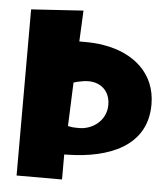

<svg xmlns="http://www.w3.org/2000/svg" viewBox="-52 -760 703 814"><g transform="rotate(5 299.5 -353.5)"><path d="M254.9 -406.2 269.5 -410.6C284.7 -414.1 301.3 -417.5 317.9 -417.5C371.6 -417.5 410.2 -382.3 410.2 -324.7C410.2 -257.8 352.1 -216.3 295.9 -216.3C285.6 -216.3 275.9 -216.3 265.6 -217.3L247.6 -220.7ZM242.2 7.3V-99.1L262.2 -99.6C425.8 -103.5 592.3 -161.1 592.3 -342.3C592.3 -475.6 495.6 -554.7 368.7 -575.7C341.3 -580.6 314 -582 285.6 -582H264.2L270.5 -713.9L48.8 -699.7V7.3Z"/></g></svg>

Font: Luckiest Guy
Style: Regular
Weight: 400
Designer: Astigmatic (AOETI)
Foundry: Astigmatic (AOETI)
Version: Version 1.001